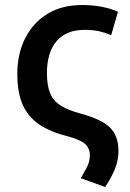

<svg xmlns="http://www.w3.org/2000/svg" viewBox="-20 -555 519 765"><path d="M399 190 302 155Q314 134 326 111.5Q338 89 338 64Q338 36 319.5 19Q301 2 250 -12Q181 -29 136.5 -59Q92 -89 70.5 -137.5Q49 -186 49 -261Q49 -341 80.5 -403Q112 -465 169.5 -500Q227 -535 307 -535Q349 -535 385.5 -528Q422 -521 450 -508L423 -415Q402 -424 377 -430Q352 -436 317 -436Q243 -436 205 -390.5Q167 -345 167 -264Q167 -214 180 -183Q193 -152 223 -133.5Q253 -115 303 -102Q386 -79 419 -46Q452 -13 452 47Q452 87 435.5 124Q419 161 399 190Z"/></svg>

Font: Ubuntu Sans SemiBold
Style: Regular
Weight: 600
Designer: Dalton Maag Ltd
Foundry: Dalton Maag Ltd
Version: Version 1.006; ttfautohint (v1.8.4.7-5d5b)